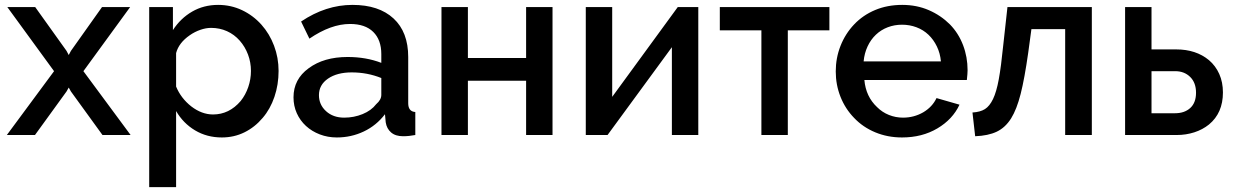

<svg xmlns="http://www.w3.org/2000/svg" viewBox="-20 -552 5043 785"><path d="M201 -261 8 0H123L252 -178L261 -194L270 -178L399 0H514L321 -261L512 -523H397L270 -344L261 -327L252 -344L124 -523H10Z M1054 -70Q1085 -106 1102 -156Q1119 -206 1119 -262Q1119 -316 1100.5 -365Q1082 -414 1049 -451Q1015 -489 969.5 -510.5Q924 -532 872 -532Q813 -532 765.5 -504.5Q718 -477 687 -429V-523H590V213H700V-98Q729 -48 777.5 -19Q826 10 887 10Q937 10 979.5 -11Q1022 -32 1054 -70ZM762 -117Q720 -150 700 -198V-335Q711 -377 756 -408Q776 -422 799 -430Q822 -438 843 -438Q878 -438 908 -424.5Q938 -411 960 -386Q982 -361 994 -329Q1006 -297 1006 -262Q1006 -228 995 -196Q984 -164 964 -139Q917 -84 851 -84Q805 -84 762 -117Z M1554 -85 1557 -52Q1561 -26 1579 -10.5Q1597 5 1628 5Q1652 5 1678 0V-94Q1649 -96 1649 -130V-319Q1649 -421 1589 -476.5Q1529 -532 1421 -532Q1312 -532 1211 -464L1245 -394Q1333 -454 1411 -454Q1473 -454 1506 -421.5Q1539 -389 1539 -331V-295Q1477 -319 1401 -319Q1304 -319 1242 -273Q1180 -228 1180 -154Q1180 -119 1193.5 -89Q1207 -59 1231 -37Q1255 -15 1287.5 -2.5Q1320 10 1357 10Q1416 10 1467.5 -14.5Q1519 -39 1554 -85ZM1284 -163Q1284 -205 1321 -230.5Q1358 -256 1418 -256Q1482 -256 1539 -233V-164Q1539 -144 1518 -126Q1498 -100 1462.5 -85.5Q1427 -71 1387 -71Q1342 -71 1313 -97.5Q1284 -124 1284 -163Z M1785 -523V0H1893V-222H2131V0H2239V-523H2131V-315H1893V-523Z M2375 -523V0H2464L2727 -359V0H2835V-523H2751L2483 -156V-523Z M3371 -428V-523H2923V-428H3093V0H3201V-428Z M3903 -124 3809 -151Q3792 -115 3755 -93Q3717 -71 3672 -71Q3642 -71 3614.5 -82Q3587 -93 3566 -114Q3520 -157 3514 -225H3933Q3936 -252 3936 -265Q3936 -319 3917.5 -367.5Q3899 -416 3864 -452Q3827 -489 3777.5 -510.5Q3728 -532 3669 -532Q3608 -532 3558 -511Q3508 -490 3472 -452Q3436 -414 3416.5 -364.5Q3397 -315 3397 -260Q3397 -205 3416.5 -156Q3436 -107 3472 -70Q3508 -32 3558.5 -11Q3609 10 3668 10Q3750 10 3812.5 -27Q3875 -64 3903 -124ZM3561 -410Q3582 -430 3609.5 -440.5Q3637 -451 3668 -451Q3699 -451 3727 -440.5Q3755 -430 3776 -410Q3797 -390 3810.5 -362Q3824 -334 3827 -301H3511Q3514 -334 3527 -362Q3540 -390 3561 -410Z M4114 -68Q4137 -105 4153 -168Q4169 -231 4184 -337L4197 -433H4335V0H4444V-523H4099L4082 -369Q4073 -279 4063.5 -227.5Q4054 -176 4040 -147Q4026 -118 4007 -106Q3988 -94 3956 -92L3967 5Q4020 3 4055 -13.5Q4090 -30 4114 -68Z M4791 0Q4829 0 4863 -11Q4897 -22 4923 -43Q4980 -90 4980 -174Q4980 -216 4965 -249.5Q4950 -283 4923 -306Q4870 -350 4789 -350H4688V-523H4580V0ZM4688 -261H4785Q4822 -261 4846 -237.5Q4870 -214 4870 -173Q4870 -132 4846.5 -110.5Q4823 -89 4784 -89H4688Z"/></svg>

Font: RT Raleway SemiBold
Style: Regular
Weight: 400
Designer: Matt McInerney, Pablo Impallari, Rodrigo Fuenzalida — Edited by Milan Moffatt in April 2016
Foundry: Matt McInerney, Pablo Impallari, Rodrigo Fuenzalida — Edited by Milan Moffatt in April 2016
Version: Version 3.001